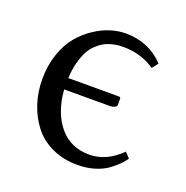

<svg xmlns="http://www.w3.org/2000/svg" viewBox="-91 -526 602 622"><g transform="rotate(20 210.5 -215.0)"><path d="M115.2 -242.2H289.1Q295.9 -242.2 295.9 -235.8V-215.8Q295.9 -210 288.6 -206.5Q281.2 -203.1 272.9 -203.1H115.2Q121.1 -125.5 159.7 -78.9Q198.2 -32.2 263.2 -32.2Q322.3 -32.2 372.1 -82L389.2 -64Q381.3 -52.7 371.1 -42.2Q360.8 -31.7 342.8 -18.1Q324.7 -4.4 297.4 3.9Q270 12.2 238.8 12.2Q189.9 12.2 150.6 -6.1Q111.3 -24.4 87.2 -55.9Q63 -87.4 50 -127Q37.1 -166.5 37.1 -210.9Q37.1 -257.8 50.8 -297.6Q64.5 -337.4 86.2 -363.3Q107.9 -389.2 135.5 -407.5Q163.1 -425.8 189.9 -433.8Q216.8 -441.9 241.2 -441.9Q321.3 -441.9 374 -386.2L357.9 -365.2Q311 -397.9 249 -397.9Q239.7 -397.9 231.4 -397.2Q223.1 -396.5 209.5 -393.1Q195.8 -389.6 184.8 -383.8Q173.8 -377.9 160.9 -366.2Q147.9 -354.5 139.2 -338.6Q130.4 -322.8 123.5 -297.9Q116.7 -272.9 115.2 -242.2Z"/></g></svg>

Font: Linux Libertine Display G
Style: Regular
Weight: 400
Designer: Philipp H. Poll
Foundry: Philipp H. Poll
Version: Version 5.0.9